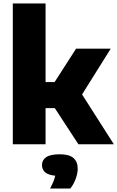

<svg xmlns="http://www.w3.org/2000/svg" viewBox="-20 -828 674 1102"><path d="M53.5 0V-808H241.5V-357H293.5L416.5 -548.5H615.5L451 -286L633.5 0H430L294.5 -207.5H241.5V0ZM267.5 254Q291 210.5 297 180.5Q256 176.5 238.5 160.5Q221 144.5 221 119.5Q221 90.5 245.2 74Q269.5 57.5 323 57.5Q377.5 57.5 401.8 79Q426 100.5 426 139.5Q426 168 414 199.8Q402 231.5 383.5 254Z"/></svg>

Font: Encode Sans XBd
Style: Regular
Weight: 800
Designer: Multiple Designers
Foundry: Impallari Type
Version: Version 3.002; ttfautohint (v1.8.3) -l 8 -r 50 -G 200 -x 14 